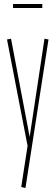

<svg xmlns="http://www.w3.org/2000/svg" viewBox="-20 -725 278 958"><path d="M86 208 118 0H117L15 -528L35 -532L128 -42L202 -532L222 -528L107 213ZM45 -685V-705H191V-685Z"/></svg>

Font: Georama ExtraCondensed Thin
Style: Regular
Weight: 100
Width: 2
Designer: Jean-Baptiste Levee
Foundry: Production Type
Version: Version 1.001